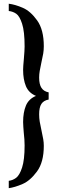

<svg xmlns="http://www.w3.org/2000/svg" viewBox="-20 -771 349 1030"><path d="M112 9.5Q112 -21 107.5 -59.5Q106.5 -74 105.2 -89.2Q104 -104.5 104 -116Q104 -168 119 -204.2Q134 -240.5 173 -256.5Q134 -272.5 119 -308.8Q104 -345 104 -396.5Q104 -413 108 -455Q112 -501 112 -522Q112 -602.5 98.5 -643.8Q85 -685 67.2 -697.2Q49.5 -709.5 27 -712V-751Q61 -747 102.5 -729Q144 -711 179.5 -661.2Q215 -611.5 215 -523Q215 -502.5 211.8 -483.2Q208.5 -464 202 -435.5Q196 -407 193 -389.8Q190 -372.5 190 -354.5Q190 -318.5 202.5 -299.5Q215 -280.5 241 -275.5V-237Q214 -232 202 -213.5Q190 -195 190 -158Q190 -137.5 193.2 -117.8Q196.5 -98 203 -69Q209 -41.5 212 -24Q215 -6.5 215 11.5Q215 99 178.5 148.8Q142 198.5 100.8 216.2Q59.5 234 27 238.5V199Q48.5 196.5 66.8 182.8Q85 169 98.5 127.8Q112 86.5 112 9.5Z"/></svg>

Font: Didactic
Style: Regular
Weight: 400
Designer: Tyler Finck
Foundry: Etcetera Type Co
Version: Version 3.007;FEAKit 1.0